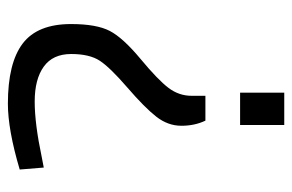

<svg xmlns="http://www.w3.org/2000/svg" viewBox="-147 -595 741 487"><g transform="rotate(-90 223.5 -351.5)"><path d="M406 -542Q406 -477 388.5 -443.5Q371 -410 317.5 -365.5Q264 -321 244 -294.5Q224 -268 224 -236V-201H161Q148 -228 148 -262Q148 -296 171 -325.5Q194 -355 245 -399Q296 -443 313 -469Q330 -495 330 -541.5Q330 -588 298 -611Q266 -634 209.5 -634Q153 -634 68 -616L42 -611L37 -672Q138 -702 204 -702Q307 -702 356.5 -664.5Q406 -627 406 -542ZM150 -1V-113H232V-1Z"/></g></svg>

Font: Titillium-CLs Web
Style: CLs-Regular
Weight: 400
Version: Version 1.002;PS 57.000;hotconv 1.0.70;makeotf.lib2.5.55311